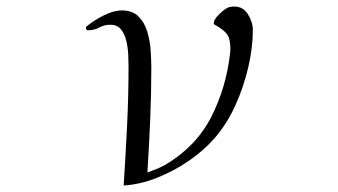

<svg xmlns="http://www.w3.org/2000/svg" viewBox="-20 -567 1040 590"><path d="M757 -475Q757 -420 742.5 -358.5Q728 -297 702 -240.5Q676 -184 639 -142Q607 -105 560.5 -73Q514 -41 462 -20.5Q410 0 360 3Q366 -89 370.5 -181Q375 -273 375 -364Q375 -379 374 -400Q373 -421 368 -442Q363 -463 351.5 -477Q340 -491 319 -491Q301 -491 285 -482.5Q269 -474 252 -474Q244 -474 244 -481Q244 -485 249 -488Q268 -504 298.5 -519.5Q329 -535 355 -535Q387 -535 405.5 -516.5Q424 -498 432.5 -470Q441 -442 443 -411.5Q445 -381 445 -358Q445 -278 441.5 -197.5Q438 -117 433 -37Q447 -42 460.5 -47.5Q474 -53 487 -60Q582 -116 628.5 -206.5Q675 -297 687 -403Q687 -406 687.5 -409.5Q688 -413 688 -416Q688 -448 677.5 -462Q667 -476 640 -491L637 -493Q637 -493 637 -494Q637 -495 637 -496Q637 -504 645.5 -514.5Q654 -525 665.5 -534Q677 -543 684 -545Q692 -547 700 -547Q727 -547 742 -523Q757 -499 757 -475Z"/></svg>

Font: Kaisei Decol
Style: Regular
Weight: 400
Designer: Font-Kai, 金井和夫
Foundry: KAZUO KANAI
Version: Version 5.003